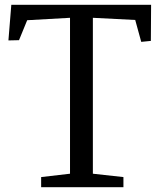

<svg xmlns="http://www.w3.org/2000/svg" viewBox="-20 -778 660 798"><path d="M271 -56V-704L93 -694L59 -611L15 -610L27 -758H608L607 -608L567 -604L542 -695L366 -704V-56L493 -42V0H151V-42Z"/></svg>

Font: Martel DemiBold
Style: Regular
Weight: 600
Designer: Dan Reynolds
Foundry: Dan Reynolds
Version: Version 1.001; ttfautohint (v1.1) -l 5 -r 5 -G 72 -x 0 -D la